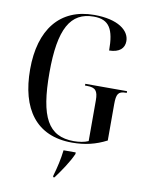

<svg xmlns="http://www.w3.org/2000/svg" viewBox="-100 -795 834 1087"><g transform="rotate(10 316.5 -251.5)"><path d="M353 10C428 10 489 -5 551 -37V-245C551 -304 561 -321 604 -321H610V-331H370V-321H382C430 -321 445 -304 445 -249V-15C423 -5 393 0 362 0C214 0 159 -103 159 -358C159 -611 218 -714 352 -714C441 -714 470 -662 470 -540C529 -541 557 -568 557 -609C557 -670 490 -724 353 -724C155 -724 48 -586 48 -358C48 -132 146 10 353 10ZM282 212V221H290C322 178 362 120 384 70V61H314C308 113 297 161 282 212Z"/></g></svg>

Font: Noto Serif Display Condensed Medium
Style: Regular
Weight: 500
Width: 3
Designer: Monotype Design Team
Foundry: Monotype Imaging Inc.
Version: Version 2.009